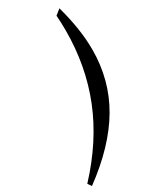

<svg xmlns="http://www.w3.org/2000/svg" viewBox="-309 -905 964 1188"><g transform="rotate(-30 173.0 -311.5)"><path d="M345 -838Q369 -751.5 381.5 -671Q394 -590.5 394 -515.5Q394 -300 290 -122Q186 56 -30.5 215L-48.5 188.5Q135 -8.5 222.8 -227.8Q310.5 -447 310.5 -700Q310.5 -726.5 309.5 -753.2Q308.5 -780 306.5 -807.5Z"/></g></svg>

Font: Libre Caslon Condensed Bold
Style: Italic
Weight: 700
Italic angle: -22.583°
Designer: Pablo Impallari, Rodrigo Fuenzalida, Katja Schimmel, Ertekin Erdin
Foundry: Pablo Impallari, Rodrigo Fuenzalida
Version: Version 2.000; ttfautohint (v1.8.4.7-5d5b);gftools[0.9.33]